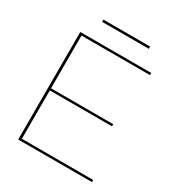

<svg xmlns="http://www.w3.org/2000/svg" viewBox="-183 -900 950 1021"><g transform="rotate(30 292.0 -389.5)"><path d="M80.1 0V-660.2H516.1V-647H95.2V-323.2H477.1V-310.1H95.2V-13.2H533.2V0ZM153.8 -765.1V-778.8H440.9V-765.1Z"/></g></svg>

Font: Human Sans Thin
Style: Regular
Weight: 100
Designer: Tim Radville
Foundry: Continuum
Version: Version 1.000;FEAKit 1.0